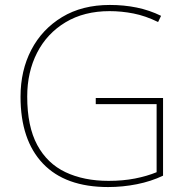

<svg xmlns="http://www.w3.org/2000/svg" viewBox="-20 -746 760 776"><path d="M367 -350H639V-36Q591 -13 533.5 -1.5Q476 10 417 10Q244 10 153.5 -85Q63 -180 63 -355Q63 -461 106.5 -544.5Q150 -628 231 -677Q312 -726 424 -726Q481 -726 532.5 -715.5Q584 -705 631 -682L619 -657Q568 -682 519.5 -691.5Q471 -701 423 -701Q320 -701 245 -656Q170 -611 130 -533Q90 -455 90 -356Q90 -235 130.5 -160Q171 -85 245 -50Q319 -15 419 -15Q477 -15 525.5 -24.5Q574 -34 613 -50V-325H367Z"/></svg>

Font: Noto Sans Sinhala UI Thin
Style: Regular
Weight: 100
Designer: Jelle Bosma - Monotype Design Team
Foundry: Monotype Imaging Inc.
Version: Version 2.006; ttfautohint (v1.8.4.7-5d5b)